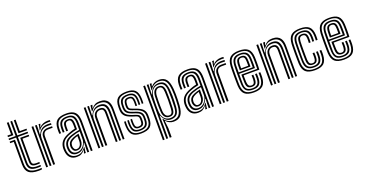

<svg xmlns="http://www.w3.org/2000/svg" viewBox="-41 -1620 5074 2670"><g transform="rotate(-20 2496.0 -285.0)"><path d="M265.5 -35.8Q188.5 -35.8 157 -63.6Q125.5 -91.5 125.5 -154.5V-532.8H20.8V-555H125.5V-770H151.2V-555H302.8V-532.8H151.2V-154.5Q151.2 -103 177 -80.6Q202.8 -58.2 265.5 -58.2Q277.2 -58.2 288.8 -58.6Q300.2 -59 312.8 -60V-38.5Q302.8 -37 291.4 -36.4Q280 -35.8 265.5 -35.8ZM265.5 9.2Q162 9.2 117.9 -28.8Q73.8 -66.8 73.8 -154.5V-487.8H20.8V-510.2H99.8V-154.5Q99.8 -79.5 137.4 -46.4Q175 -13.2 265.5 -13.2Q280.2 -13.2 291.9 -14Q303.5 -14.8 312.8 -16.8V4.8Q295 9.2 265.5 9.2ZM265.5 -80.5Q216.8 -80.5 196.9 -97.6Q177 -114.8 177 -154.5V-510.2H302.8V-487.8H202.8V-154.5Q202.8 -126.5 216.8 -114.6Q230.8 -102.8 265.5 -102.8Q286.2 -102.8 297.6 -103Q309 -103.2 312.8 -103.8V-82.2Q305.2 -81.5 294.2 -81Q283.2 -80.5 265.5 -80.5ZM20.8 -577.5V-600H73.8V-770H99.8V-577.5ZM177 -577.5V-770H202.8V-600H302.8V-577.5Z M428.8 0V-600H454.5V-538L449.8 -461.2H455.8Q477.5 -511.5 513.9 -534.6Q550.2 -557.8 601.2 -557.8Q614.8 -557.8 628.8 -557.1Q642.8 -556.5 649 -556V-533.5Q641.5 -534 626.1 -534.6Q610.8 -535.2 596.5 -535.2Q550 -535.2 518.4 -516.5Q486.8 -497.8 470.8 -468Q454.8 -438.2 454.8 -405.2V0ZM377.2 0V-600H403V0ZM480.5 0V-407.5Q480.5 -457.2 509.9 -483.8Q539.2 -510.2 584.8 -510.2Q601 -510.2 617.5 -510.2Q634 -510.2 649 -510.2V-487.5Q634.2 -487.8 617 -487.6Q599.8 -487.5 584.8 -487.5Q545 -487.5 526.2 -467.9Q507.5 -448.2 507.5 -410.2V0ZM467.5 -514 480.2 -580.2V-600H505.8L506.2 -596L489.5 -552.5H494.2Q513 -576.2 546 -589.6Q579 -603 613.2 -603Q621 -603 630.6 -602.5Q640.2 -602 649 -600.8V-578.5Q641.5 -579.5 633.1 -580Q624.8 -580.5 615 -580.5Q568.5 -580.5 533.4 -565.2Q498.2 -550 473.8 -514Z M1037.5 0V-421.8Q1037.5 -511 1003.4 -549.8Q969.2 -588.5 890 -588.5Q808.5 -588.5 772 -555.8Q735.5 -523 732.5 -447.5Q731.8 -431 731.8 -412.5Q731.8 -394 733.2 -375.8H707.5Q706.2 -395 706 -411.5Q705.8 -428 706.5 -448.5Q710 -535.2 753 -572.2Q796 -609.2 890 -609.2Q952.2 -609.2 990.2 -590.2Q1028.2 -571.2 1045.8 -530Q1063.2 -488.8 1063.2 -421.8V0ZM854 -51.5Q891.2 -51.5 920.8 -72.8Q950.2 -94 967.5 -126.9Q984.8 -159.8 984.8 -194.8V-312.2Q958.8 -309 926.5 -300.6Q894.2 -292.2 863.2 -280.8Q818 -263.5 793.2 -237.2Q768.5 -211 766 -165.2Q765.8 -157.5 766.2 -149.8Q766.8 -142 767.2 -136Q770.5 -95 793.1 -73.2Q815.8 -51.5 854 -51.5ZM860.5 -74Q830 -74 813.6 -93.4Q797.2 -112.8 792.8 -138.2Q792.2 -143.5 791.8 -151Q791.2 -158.5 791.5 -163Q794.2 -200.5 813.5 -222.9Q832.8 -245.2 871 -261Q890.2 -269 913.6 -276.1Q937 -283.2 959.2 -287.8V-192.5Q959.2 -160 947.9 -133Q936.5 -106 914.4 -90Q892.2 -74 860.5 -74ZM864.2 -94.2Q886.8 -94.2 902.2 -107.1Q917.8 -120 925.6 -141.8Q933.5 -163.5 933.5 -190.2V-261Q915.5 -256 902 -251Q888.5 -246 879.5 -241.2Q846.5 -225.8 832.4 -208.5Q818.2 -191.2 817.5 -163Q817.5 -157.2 817.6 -151.8Q817.8 -146.2 818.5 -140.5Q821.2 -124.5 832 -109.4Q842.8 -94.2 864.2 -94.2ZM828.5 9.8Q768.2 9.8 731.9 -25.8Q695.5 -61.2 690 -129.5Q689.2 -140 688.8 -153.2Q688.2 -166.5 689 -174.5Q693.8 -234 727.9 -272.9Q762 -311.8 837.8 -340Q856.5 -347.2 870.2 -352.2Q884 -357.2 898.8 -361.4Q913.5 -365.5 934.2 -369.8V-422Q934.2 -465.5 924.5 -485.4Q914.8 -505.2 890 -505.2Q861.2 -505.2 849 -490.4Q836.8 -475.5 835.5 -443Q835 -435 834.9 -416Q834.8 -397 835.5 -375.8H810Q809 -400 809.2 -416.8Q809.5 -433.5 809.8 -445.8Q811.8 -491 831.6 -508.5Q851.5 -526 890 -526Q928.8 -526 944.4 -501.4Q960 -476.8 960 -422V-352Q925.8 -345.2 899.6 -337.8Q873.5 -330.2 846.2 -320.2Q778 -295.8 748.5 -260.4Q719 -225 714.8 -172.5Q714.2 -164 714.6 -152.8Q715 -141.5 715.8 -131.5Q720.5 -72.2 752.1 -41.4Q783.8 -10.5 836.8 -10.5Q885 -10.5 915.6 -32.5Q946.2 -54.5 966.2 -86H972L963 -19.8V0H937.2L936.8 -4L950.2 -47.5H945.5Q921.8 -19 896.2 -4.6Q870.8 9.8 828.5 9.8ZM986 0.2V-62L990 -138.8H984Q963.2 -89.8 930.1 -60.4Q897 -31 844.5 -31Q801 -31.2 773.2 -56.8Q745.5 -82.2 741.5 -133.8Q741 -141 740.5 -151.6Q740 -162.2 740.5 -169.8Q744.2 -217 769.9 -248.6Q795.5 -280.2 854.8 -300.5Q878.5 -308.5 901.5 -314.9Q924.5 -321.2 946 -326Q967.5 -330.8 985.8 -333.2V-421.8Q985.8 -488.8 963.8 -517.8Q941.8 -546.8 890 -546.8Q835.8 -546.8 810.9 -523.4Q786 -500 784 -446.2Q783.5 -430.5 783.4 -412.6Q783.2 -394.8 784.2 -375.8H758.8Q757.5 -396 757.6 -413.9Q757.8 -431.8 758.2 -446.8Q760.8 -511.5 791.4 -539.6Q822 -567.8 890 -567.8Q955.2 -567.8 983.5 -533.9Q1011.8 -500 1011.8 -421.8V0.2Z M1509.8 0V-423.2Q1509.8 -442 1507.8 -469.5Q1505.8 -497 1494.5 -523.9Q1483.2 -550.8 1456.2 -569Q1429.2 -587.2 1379 -587.2Q1333 -587.2 1302 -568.6Q1271 -550 1246.5 -514H1240.2L1249.5 -600H1275.2L1275.5 -591L1262.2 -552.5H1267Q1290.8 -581 1318 -595.4Q1345.2 -609.8 1387.2 -609.8Q1433 -609.8 1461.5 -595.9Q1490 -582 1505.4 -560.2Q1520.8 -538.5 1527 -513.6Q1533.2 -488.8 1534.2 -466Q1535.2 -443.2 1535.2 -428.2V0ZM1150 0V-600H1175.8V0ZM1253.2 0V-407.5Q1253.2 -440.2 1265.5 -464.9Q1277.8 -489.5 1300.6 -503.1Q1323.5 -516.8 1355.2 -516.8Q1385.8 -516.8 1401.8 -505.8Q1417.8 -494.8 1424.2 -478Q1430.8 -461.2 1431.8 -443.6Q1432.8 -426 1432.8 -413.2V0H1406.8V-411.8Q1406.8 -426.8 1405.5 -446.2Q1404.2 -465.8 1392.9 -480Q1381.5 -494.2 1351.5 -494.2Q1329.2 -494.2 1313.2 -484.4Q1297.2 -474.5 1288.6 -455.9Q1280 -437.2 1280 -410.2V0ZM1201.5 0V-600H1227.2L1222.5 -461.2H1228.5Q1249.8 -511 1284.8 -537.9Q1319.8 -564.8 1371.2 -564.2Q1431 -563.8 1457.5 -528.1Q1484 -492.5 1484 -421.5V0H1458V-418.2Q1458 -473.5 1438.5 -507.6Q1419 -541.8 1361.8 -541.8Q1318.5 -541.8 1288.4 -522.2Q1258.2 -502.8 1242.9 -471.6Q1227.5 -440.5 1227.5 -405.2V0Z M1778.5 9.2Q1692.2 9.2 1653.1 -28.8Q1614 -66.8 1610 -154.5Q1609.2 -172 1609.2 -191.8Q1609.2 -211.5 1610.8 -226.2H1634.2Q1633 -212.2 1632.9 -193Q1632.8 -173.8 1633.5 -156Q1637 -78.5 1670.6 -45Q1704.2 -11.5 1778.5 -11.5Q1861 -11.5 1896.6 -44.1Q1932.2 -76.8 1932.8 -151.2Q1932.8 -157.8 1932.8 -164.1Q1932.8 -170.5 1932.8 -177Q1932.8 -183.5 1932.8 -190Q1932.8 -247.2 1902.1 -275.2Q1871.5 -303.2 1817.5 -322L1771 -338Q1745.2 -347.2 1731.8 -357.1Q1718.2 -367 1713 -379.1Q1707.8 -391.2 1706.5 -407Q1705.5 -414.5 1705.8 -423.9Q1706 -433.2 1706.5 -442.5Q1709.5 -487.2 1726.1 -506.6Q1742.8 -526 1784.5 -526Q1818.5 -526 1837.4 -508.6Q1856.2 -491.2 1858.2 -443.8Q1858.8 -432.5 1858.4 -414.2Q1858 -396 1857.5 -375.5H1834Q1834.8 -395 1835 -412.5Q1835.2 -430 1834.8 -442.8Q1833.5 -476.2 1821.6 -490.8Q1809.8 -505.2 1784.5 -505.2Q1756.2 -505.2 1744.8 -490.8Q1733.2 -476.2 1731.5 -442.5Q1731 -432.8 1731 -424.1Q1731 -415.5 1731.5 -407Q1732.5 -391.5 1738.4 -382.9Q1744.2 -374.2 1754.5 -369.1Q1764.8 -364 1778.5 -358.8L1823.5 -342.8Q1862.2 -329.2 1892.5 -311.6Q1922.8 -294 1940.2 -265.5Q1957.8 -237 1957.8 -190Q1957.8 -183.2 1957.8 -176.9Q1957.8 -170.5 1957.8 -164.1Q1957.8 -157.8 1957.8 -151.2Q1957 -66 1915.9 -28.4Q1874.8 9.2 1778.5 9.2ZM1778.5 -32.2Q1716 -32.2 1688 -61.5Q1660 -90.8 1657 -157Q1656.5 -171.8 1656.5 -191Q1656.5 -210.2 1657.8 -226.2H1681.2Q1680.2 -210.2 1680.1 -191.4Q1680 -172.5 1680.5 -158.2Q1683 -102 1705.9 -77.6Q1728.8 -53.2 1778.5 -53.2Q1834.8 -53.2 1858.5 -76.4Q1882.2 -99.5 1882.8 -151.2Q1883 -161.8 1883 -171Q1883 -180.2 1883 -190Q1883 -226.2 1864.5 -246.8Q1846 -267.2 1805.5 -280.5L1756.8 -296.5Q1721.5 -308.2 1700 -322.6Q1678.5 -337 1668.2 -357.2Q1658 -377.5 1656.5 -406.8Q1656.2 -416.5 1656.4 -425.5Q1656.5 -434.5 1656.5 -442.8Q1656.8 -509.2 1686.4 -538.5Q1716 -567.8 1784.5 -567.8Q1846 -567.8 1874.1 -539.6Q1902.2 -511.5 1905 -446.8Q1905.5 -432 1905.4 -414.9Q1905.2 -397.8 1904.2 -375.5H1880.8Q1881.8 -397 1882 -413.5Q1882.2 -430 1881.5 -446.2Q1879.2 -503.5 1854.8 -525.1Q1830.2 -546.8 1784.5 -546.8Q1729.5 -546.8 1705.6 -522.5Q1681.8 -498.2 1681.5 -442.8Q1681.5 -434 1681.4 -425Q1681.2 -416 1681.5 -406.8Q1683 -383 1691.6 -366.5Q1700.2 -350 1717.9 -338.5Q1735.5 -327 1764 -317.2L1811.5 -301.2Q1861.2 -284.8 1884.5 -260.1Q1907.8 -235.5 1907.8 -190Q1907.8 -180.2 1907.9 -170.5Q1908 -160.8 1907.8 -151.2Q1907.2 -88 1877.6 -60.1Q1848 -32.2 1778.5 -32.2ZM1778.5 -74Q1741 -74 1723.5 -93.6Q1706 -113.2 1704 -159.2Q1703.5 -172.8 1703.5 -190.9Q1703.5 -209 1704.5 -226.2H1728Q1727 -210.2 1727 -192.8Q1727 -175.2 1727.5 -161Q1729 -125.2 1741 -110Q1753 -94.8 1778.5 -94.8Q1807.8 -94.8 1820.1 -108.2Q1832.5 -121.8 1832.8 -151.5Q1833 -161.8 1833 -171Q1833 -180.2 1833 -190Q1833 -212.2 1822.5 -222.8Q1812 -233.2 1793.5 -239L1742.2 -255.2Q1704 -267.2 1673.4 -284.5Q1642.8 -301.8 1624.9 -330.9Q1607 -360 1606.5 -406.8Q1606.5 -416.8 1606.5 -425.9Q1606.5 -435 1606.5 -442.8Q1607 -531.8 1648 -570.5Q1689 -609.2 1784.5 -609.2Q1870.5 -609.2 1909.4 -572Q1948.2 -534.8 1952 -448.5Q1952.8 -432 1952.5 -412.6Q1952.2 -393.2 1951.2 -375.5H1927.8Q1928.5 -391.2 1928.9 -411.1Q1929.2 -431 1928.5 -447.2Q1925.2 -523 1891.8 -555.8Q1858.2 -588.5 1784.5 -588.5Q1702.5 -588.5 1667.1 -554.5Q1631.8 -520.5 1631.5 -442.8Q1631.5 -434 1631.4 -425Q1631.2 -416 1631.5 -406.8Q1633.2 -370.2 1646.2 -345.8Q1659.2 -321.2 1684.9 -304.9Q1710.5 -288.5 1749.5 -275.8L1799.5 -259.8Q1832.8 -249 1845.4 -232.5Q1858 -216 1858 -190Q1858 -183.5 1858 -177.2Q1858 -171 1858 -164.8Q1858 -158.5 1857.8 -151.5Q1857.2 -110.2 1839.1 -92.1Q1821 -74 1778.5 -74Z M2132 200V37.5L2125.8 -80.8H2132Q2150.8 -49.5 2182.8 -30.6Q2214.8 -11.8 2251.8 -11.8Q2318 -11.8 2349.8 -50.2Q2381.5 -88.8 2388 -176.2Q2391.2 -221.5 2392.4 -261.2Q2393.5 -301 2392.8 -339.5Q2392 -378 2388.8 -419.5Q2381.8 -507.5 2351.2 -548.1Q2320.8 -588.8 2256 -588.8Q2214.2 -588.8 2179.8 -566.4Q2145.2 -544 2125.2 -508.2H2119.2L2126.5 -600H2151V-591.5L2142.2 -556.5H2147.2Q2167.5 -581.8 2197.2 -595.5Q2227 -609.2 2261.5 -609.2Q2335.8 -609.2 2371.1 -564Q2406.5 -518.8 2414.8 -419.2Q2417.8 -379 2418.4 -340Q2419 -301 2417.9 -261.1Q2416.8 -221.2 2413.8 -177.8Q2406.5 -78.8 2371.4 -34.8Q2336.2 9.2 2261.8 9.2Q2229.8 9.2 2201.4 -4Q2173 -17.2 2153 -41.5H2147L2159.5 69.8V200ZM2030.5 200V-600H2056.2V200ZM2082 200V-600H2107.8L2101.8 -451.5H2107.8Q2120.5 -501.5 2157 -534.9Q2193.5 -568.2 2248.8 -568.2Q2303 -568.2 2330 -533.4Q2357 -498.5 2363.2 -419.5Q2366.5 -378.8 2367.1 -340.5Q2367.8 -302.2 2366.5 -262.4Q2365.2 -222.5 2362.5 -176.5Q2357 -99.2 2327.8 -67Q2298.5 -34.8 2241.2 -33Q2195.5 -31.8 2161.9 -60.9Q2128.2 -90 2111 -136H2105.2L2107.8 4V200ZM2236.8 -54Q2287.2 -54 2310.2 -83.4Q2333.2 -112.8 2336.5 -177Q2339.5 -234.2 2340 -293.5Q2340.5 -352.8 2337.5 -418.2Q2334 -487.5 2310.1 -517.6Q2286.2 -547.8 2235.5 -547.8Q2197.5 -547.8 2170.5 -529.1Q2143.5 -510.5 2128.6 -479.2Q2113.8 -448 2111.5 -410Q2109.2 -365.8 2108.4 -325.9Q2107.5 -286 2108.1 -250.9Q2108.8 -215.8 2110.8 -185Q2113.8 -147.8 2129.4 -118.1Q2145 -88.5 2172.2 -71.2Q2199.5 -54 2236.8 -54ZM2233 -73.8Q2187.8 -73.8 2163.1 -103.2Q2138.5 -132.8 2135.8 -184.8Q2133.8 -221.8 2133.2 -259.2Q2132.8 -296.8 2133.5 -334.5Q2134.2 -372.2 2135.8 -410.5Q2138.8 -469 2164 -497.5Q2189.2 -526 2228.8 -526Q2268.5 -526 2288.9 -501.9Q2309.2 -477.8 2312 -419.2Q2313.5 -380.8 2313.9 -342.1Q2314.2 -303.5 2313.5 -262.8Q2312.8 -222 2311 -177.5Q2308.8 -120.5 2289.9 -97.1Q2271 -73.8 2233 -73.8ZM2233 -94.8Q2259 -94.8 2271 -114.2Q2283 -133.8 2285.2 -178.2Q2288.5 -244.5 2288.8 -300.8Q2289 -357 2286 -419.2Q2284 -464.5 2270.6 -484.9Q2257.2 -505.2 2228.8 -505.2Q2198.2 -505.2 2181.2 -479.9Q2164.2 -454.5 2161.5 -410Q2159.8 -376.2 2159 -338.2Q2158.2 -300.2 2158.9 -261Q2159.5 -221.8 2161.5 -184Q2163.8 -142.5 2182 -118.6Q2200.2 -94.8 2233 -94.8Z M2833 0V-421.8Q2833 -511 2798.9 -549.8Q2764.8 -588.5 2685.5 -588.5Q2604 -588.5 2567.5 -555.8Q2531 -523 2528 -447.5Q2527.2 -431 2527.2 -412.5Q2527.2 -394 2528.8 -375.8H2503Q2501.8 -395 2501.5 -411.5Q2501.2 -428 2502 -448.5Q2505.5 -535.2 2548.5 -572.2Q2591.5 -609.2 2685.5 -609.2Q2747.8 -609.2 2785.8 -590.2Q2823.8 -571.2 2841.2 -530Q2858.8 -488.8 2858.8 -421.8V0ZM2649.5 -51.5Q2686.8 -51.5 2716.2 -72.8Q2745.8 -94 2763 -126.9Q2780.2 -159.8 2780.2 -194.8V-312.2Q2754.2 -309 2722 -300.6Q2689.8 -292.2 2658.8 -280.8Q2613.5 -263.5 2588.8 -237.2Q2564 -211 2561.5 -165.2Q2561.2 -157.5 2561.8 -149.8Q2562.2 -142 2562.8 -136Q2566 -95 2588.6 -73.2Q2611.2 -51.5 2649.5 -51.5ZM2656 -74Q2625.5 -74 2609.1 -93.4Q2592.8 -112.8 2588.2 -138.2Q2587.8 -143.5 2587.2 -151Q2586.8 -158.5 2587 -163Q2589.8 -200.5 2609 -222.9Q2628.2 -245.2 2666.5 -261Q2685.8 -269 2709.1 -276.1Q2732.5 -283.2 2754.8 -287.8V-192.5Q2754.8 -160 2743.4 -133Q2732 -106 2709.9 -90Q2687.8 -74 2656 -74ZM2659.8 -94.2Q2682.2 -94.2 2697.8 -107.1Q2713.2 -120 2721.1 -141.8Q2729 -163.5 2729 -190.2V-261Q2711 -256 2697.5 -251Q2684 -246 2675 -241.2Q2642 -225.8 2627.9 -208.5Q2613.8 -191.2 2613 -163Q2613 -157.2 2613.1 -151.8Q2613.2 -146.2 2614 -140.5Q2616.8 -124.5 2627.5 -109.4Q2638.2 -94.2 2659.8 -94.2ZM2624 9.8Q2563.8 9.8 2527.4 -25.8Q2491 -61.2 2485.5 -129.5Q2484.8 -140 2484.2 -153.2Q2483.8 -166.5 2484.5 -174.5Q2489.2 -234 2523.4 -272.9Q2557.5 -311.8 2633.2 -340Q2652 -347.2 2665.8 -352.2Q2679.5 -357.2 2694.2 -361.4Q2709 -365.5 2729.8 -369.8V-422Q2729.8 -465.5 2720 -485.4Q2710.2 -505.2 2685.5 -505.2Q2656.8 -505.2 2644.5 -490.4Q2632.2 -475.5 2631 -443Q2630.5 -435 2630.4 -416Q2630.2 -397 2631 -375.8H2605.5Q2604.5 -400 2604.8 -416.8Q2605 -433.5 2605.2 -445.8Q2607.2 -491 2627.1 -508.5Q2647 -526 2685.5 -526Q2724.2 -526 2739.9 -501.4Q2755.5 -476.8 2755.5 -422V-352Q2721.2 -345.2 2695.1 -337.8Q2669 -330.2 2641.8 -320.2Q2573.5 -295.8 2544 -260.4Q2514.5 -225 2510.2 -172.5Q2509.8 -164 2510.1 -152.8Q2510.5 -141.5 2511.2 -131.5Q2516 -72.2 2547.6 -41.4Q2579.2 -10.5 2632.2 -10.5Q2680.5 -10.5 2711.1 -32.5Q2741.8 -54.5 2761.8 -86H2767.5L2758.5 -19.8V0H2732.8L2732.2 -4L2745.8 -47.5H2741Q2717.2 -19 2691.8 -4.6Q2666.2 9.8 2624 9.8ZM2781.5 0.2V-62L2785.5 -138.8H2779.5Q2758.8 -89.8 2725.6 -60.4Q2692.5 -31 2640 -31Q2596.5 -31.2 2568.8 -56.8Q2541 -82.2 2537 -133.8Q2536.5 -141 2536 -151.6Q2535.5 -162.2 2536 -169.8Q2539.8 -217 2565.4 -248.6Q2591 -280.2 2650.2 -300.5Q2674 -308.5 2697 -314.9Q2720 -321.2 2741.5 -326Q2763 -330.8 2781.2 -333.2V-421.8Q2781.2 -488.8 2759.2 -517.8Q2737.2 -546.8 2685.5 -546.8Q2631.2 -546.8 2606.4 -523.4Q2581.5 -500 2579.5 -446.2Q2579 -430.5 2578.9 -412.6Q2578.8 -394.8 2579.8 -375.8H2554.2Q2553 -396 2553.1 -413.9Q2553.2 -431.8 2553.8 -446.8Q2556.2 -511.5 2586.9 -539.6Q2617.5 -567.8 2685.5 -567.8Q2750.8 -567.8 2779 -533.9Q2807.2 -500 2807.2 -421.8V0.2Z M2997 0V-600H3022.8V-538L3018 -461.2H3024Q3045.8 -511.5 3082.1 -534.6Q3118.5 -557.8 3169.5 -557.8Q3183 -557.8 3197 -557.1Q3211 -556.5 3217.2 -556V-533.5Q3209.8 -534 3194.4 -534.6Q3179 -535.2 3164.8 -535.2Q3118.2 -535.2 3086.6 -516.5Q3055 -497.8 3039 -468Q3023 -438.2 3023 -405.2V0ZM2945.5 0V-600H2971.2V0ZM3048.8 0V-407.5Q3048.8 -457.2 3078.1 -483.8Q3107.5 -510.2 3153 -510.2Q3169.2 -510.2 3185.8 -510.2Q3202.2 -510.2 3217.2 -510.2V-487.5Q3202.5 -487.8 3185.2 -487.6Q3168 -487.5 3153 -487.5Q3113.2 -487.5 3094.5 -467.9Q3075.8 -448.2 3075.8 -410.2V0ZM3035.8 -514 3048.5 -580.2V-600H3074L3074.5 -596L3057.8 -552.5H3062.5Q3081.2 -576.2 3114.2 -589.6Q3147.2 -603 3181.5 -603Q3189.2 -603 3198.9 -602.5Q3208.5 -602 3217.2 -600.8V-578.5Q3209.8 -579.5 3201.4 -580Q3193 -580.5 3183.2 -580.5Q3136.8 -580.5 3101.6 -565.2Q3066.5 -550 3042 -514Z M3450.8 9.2Q3356.2 9.2 3313.9 -28.9Q3271.5 -67 3266.8 -154.2Q3265.8 -178 3265.1 -216.9Q3264.5 -255.8 3264.5 -299.2Q3264.5 -342.8 3265.1 -381.4Q3265.8 -420 3267 -443.2Q3272.5 -533.8 3315.9 -571.5Q3359.2 -609.2 3449.2 -609.2Q3540 -609.2 3581.6 -572.2Q3623.2 -535.2 3627.5 -448.5Q3628.2 -429.5 3628.6 -407.5Q3629 -385.5 3629 -361.5Q3629 -337.5 3628.4 -312.6Q3627.8 -287.8 3626.5 -263.5H3393.8Q3393.8 -244.8 3394 -225.5Q3394.2 -206.2 3394.8 -190.2Q3395.2 -174.2 3395.5 -164.5Q3397.8 -127.8 3410.1 -111.2Q3422.5 -94.8 3450.8 -94.8Q3475 -94.8 3485.9 -109.6Q3496.8 -124.5 3498.5 -160.8Q3499 -170.2 3498.8 -187Q3498.5 -203.8 3497.5 -226.2H3523.2Q3524.5 -204.2 3524.8 -187Q3525 -169.8 3524.2 -159.5Q3522.2 -113 3505.2 -93.5Q3488.2 -74 3450.8 -74Q3409.2 -74 3390.5 -94.1Q3371.8 -114.2 3369.5 -161.5Q3369 -175.5 3368.6 -195.4Q3368.2 -215.2 3368 -238.2Q3367.8 -261.2 3367.8 -284.2H3601.8Q3602.5 -304.5 3602.9 -325.9Q3603.2 -347.2 3603.2 -368.5Q3603.2 -389.8 3602.9 -409.8Q3602.5 -429.8 3601.5 -447.2Q3598 -524 3562.2 -556.2Q3526.5 -588.5 3449.2 -588.5Q3371.2 -588.5 3334.4 -555Q3297.5 -521.5 3292.8 -441.8Q3291.5 -417.5 3291 -378.2Q3290.5 -339 3290.5 -295.9Q3290.5 -252.8 3291.1 -215.2Q3291.8 -177.8 3292.5 -157Q3296.8 -80 3332.5 -45.8Q3368.2 -11.5 3450.8 -11.5Q3528.2 -11.5 3563.1 -44.9Q3598 -78.2 3601.5 -155.5Q3602 -166.5 3602 -178.5Q3602 -190.5 3601.6 -202.8Q3601.2 -215 3600.5 -226.2H3626.5Q3627.2 -210.5 3627.8 -191.1Q3628.2 -171.8 3627.5 -154.5Q3623.2 -66.5 3582.4 -28.6Q3541.5 9.2 3450.8 9.2ZM3450.8 -32.2Q3383.8 -32.2 3352.9 -61Q3322 -89.8 3318.2 -157.8Q3317.2 -179.5 3316.8 -217Q3316.2 -254.5 3316.2 -297.4Q3316.2 -340.2 3316.8 -378.6Q3317.2 -417 3318.5 -440.2Q3322.8 -508.8 3353.1 -538.2Q3383.5 -567.8 3449.2 -567.8Q3512.2 -567.8 3542.5 -540.4Q3572.8 -513 3575.8 -446.5Q3576.8 -428.2 3577.1 -405.5Q3577.5 -382.8 3577.5 -357.2Q3577.5 -331.8 3576.5 -305H3342.2Q3342 -260.8 3342.1 -227Q3342.2 -193.2 3342.5 -159.8Q3343.5 -102.5 3368.4 -77.9Q3393.2 -53.2 3450.8 -53.2Q3498.2 -53.2 3522.8 -75.5Q3547.2 -97.8 3550 -157Q3550.5 -171.8 3550.2 -189.1Q3550 -206.5 3549 -226.2H3574.8Q3575.8 -208.5 3576.1 -190.8Q3576.5 -173 3575.8 -156.2Q3572.8 -89.5 3543.9 -60.9Q3515 -32.2 3450.8 -32.2ZM3342.5 -325.8H3551.2Q3551.5 -349.5 3551.5 -370.9Q3551.5 -392.2 3551.1 -411.2Q3550.8 -430.2 3550 -446Q3547.5 -504.5 3521.6 -525.6Q3495.8 -546.8 3449.2 -546.8Q3397.2 -546.8 3372.5 -522.1Q3347.8 -497.5 3344 -438.5Q3343.8 -426.5 3343.2 -394.9Q3342.8 -363.2 3342.5 -325.8ZM3368 -346.5Q3368.2 -362 3368.5 -378.8Q3368.8 -395.5 3369.1 -410.8Q3369.5 -426 3370 -437Q3373 -485.2 3391.4 -505.6Q3409.8 -526 3449.2 -526Q3488.2 -526 3505.4 -506.8Q3522.5 -487.5 3524.2 -443.5Q3524.8 -433 3525.2 -417.2Q3525.8 -401.5 3525.8 -383.1Q3525.8 -364.8 3525.5 -346.5ZM3394 -367.2H3499.5Q3499.8 -381.8 3499.6 -396.1Q3499.5 -410.5 3499.1 -422.8Q3498.8 -435 3498.5 -442.5Q3497 -476.2 3485.6 -490.8Q3474.2 -505.2 3449.2 -505.2Q3422.5 -505.2 3410.2 -489.4Q3398 -473.5 3395.8 -435.8Q3395.5 -427 3395.1 -416.8Q3394.8 -406.5 3394.5 -394.2Q3394.2 -382 3394 -367.2Z M4064 0V-423.2Q4064 -442 4062 -469.5Q4060 -497 4048.8 -523.9Q4037.5 -550.8 4010.5 -569Q3983.5 -587.2 3933.2 -587.2Q3887.2 -587.2 3856.2 -568.6Q3825.2 -550 3800.8 -514H3794.5L3803.8 -600H3829.5L3829.8 -591L3816.5 -552.5H3821.2Q3845 -581 3872.2 -595.4Q3899.5 -609.8 3941.5 -609.8Q3987.2 -609.8 4015.8 -595.9Q4044.2 -582 4059.6 -560.2Q4075 -538.5 4081.2 -513.6Q4087.5 -488.8 4088.5 -466Q4089.5 -443.2 4089.5 -428.2V0ZM3704.2 0V-600H3730V0ZM3807.5 0V-407.5Q3807.5 -440.2 3819.8 -464.9Q3832 -489.5 3854.9 -503.1Q3877.8 -516.8 3909.5 -516.8Q3940 -516.8 3956 -505.8Q3972 -494.8 3978.5 -478Q3985 -461.2 3986 -443.6Q3987 -426 3987 -413.2V0H3961V-411.8Q3961 -426.8 3959.8 -446.2Q3958.5 -465.8 3947.1 -480Q3935.8 -494.2 3905.8 -494.2Q3883.5 -494.2 3867.5 -484.4Q3851.5 -474.5 3842.9 -455.9Q3834.2 -437.2 3834.2 -410.2V0ZM3755.8 0V-600H3781.5L3776.8 -461.2H3782.8Q3804 -511 3839 -537.9Q3874 -564.8 3925.5 -564.2Q3985.2 -563.8 4011.8 -528.1Q4038.2 -492.5 4038.2 -421.5V0H4012.2V-418.2Q4012.2 -473.5 3992.8 -507.6Q3973.2 -541.8 3916 -541.8Q3872.8 -541.8 3842.6 -522.2Q3812.5 -502.8 3797.1 -471.6Q3781.8 -440.5 3781.8 -405.2V0Z M4353.2 9.2Q4259 9.2 4216.6 -28.9Q4174.2 -67 4169.5 -154.2Q4168.5 -178 4167.9 -216.9Q4167.2 -255.8 4167.2 -299.2Q4167.2 -342.8 4167.9 -381.4Q4168.5 -420 4169.8 -443.2Q4175.2 -534 4218.5 -571.6Q4261.8 -609.2 4351.5 -609.2Q4443 -609.2 4484.8 -572.1Q4526.5 -535 4530.2 -448.5Q4530.8 -432.5 4530.4 -412.2Q4530 -392 4529.2 -375.8H4503.2Q4504.2 -392.2 4504.6 -411.2Q4505 -430.2 4504.2 -447.5Q4501 -523 4465.6 -555.8Q4430.2 -588.5 4351.5 -588.5Q4274 -588.5 4237.1 -555Q4200.2 -521.5 4195.5 -441.8Q4194.2 -417.5 4193.8 -378.2Q4193.2 -339 4193.2 -295.8Q4193.2 -252.5 4193.9 -215.1Q4194.5 -177.8 4195.2 -157Q4199 -82.8 4235 -47.1Q4271 -11.5 4353.2 -11.5Q4431 -11.5 4465.9 -45Q4500.8 -78.5 4504.2 -155.5Q4505 -172 4504.9 -187.2Q4504.8 -202.5 4503.2 -226.2H4529.2Q4530.5 -204.8 4530.8 -189Q4531 -173.2 4530.2 -154.5Q4526.2 -66.8 4485.1 -28.8Q4444 9.2 4353.2 9.2ZM4353.2 -32.2Q4286 -32.2 4255.1 -63.8Q4224.2 -95.2 4221 -157.8Q4220 -179.5 4219.5 -217Q4219 -254.5 4219 -297.5Q4219 -340.5 4219.5 -378.9Q4220 -417.2 4221.2 -440.2Q4225.5 -509 4255.9 -538.4Q4286.2 -567.8 4351.5 -567.8Q4415 -567.8 4445.4 -540.4Q4475.8 -513 4478.5 -446.8Q4479.2 -431.2 4478.9 -412.9Q4478.5 -394.5 4477.5 -375.8H4451.8Q4452.5 -395.5 4452.9 -413.5Q4453.2 -431.5 4452.8 -446.2Q4450.5 -503.5 4425.1 -525.1Q4399.8 -546.8 4351.5 -546.8Q4302.8 -546.8 4276.6 -523.6Q4250.5 -500.5 4246.8 -438.5Q4246.2 -425 4245.4 -391.2Q4244.5 -357.5 4244 -315Q4243.5 -272.5 4243.6 -231.9Q4243.8 -191.2 4245.2 -164Q4248.8 -101.8 4274.9 -77.5Q4301 -53.2 4353.2 -53.2Q4401 -53.2 4425.5 -75.6Q4450 -98 4452.8 -156.8Q4453.2 -171 4453.2 -185.5Q4453.2 -200 4451.8 -226.2H4477.5Q4479.2 -199 4479.1 -185.1Q4479 -171.2 4478.5 -156.2Q4475.5 -89.8 4446.5 -61Q4417.5 -32.2 4353.2 -32.2ZM4353.2 -74Q4312.8 -74 4293.6 -94.2Q4274.5 -114.5 4272.2 -164.5Q4271.5 -187 4271 -223.9Q4270.5 -260.8 4270.5 -302Q4270.5 -343.2 4271.1 -379.5Q4271.8 -415.8 4272.8 -437Q4275.8 -489.2 4295.9 -507.6Q4316 -526 4351.5 -526Q4390 -526 4407.8 -507.1Q4425.5 -488.2 4427 -443.8Q4427.5 -434 4427.4 -417.2Q4427.2 -400.5 4426 -375.8H4400.2Q4401.2 -397.8 4401.5 -415Q4401.8 -432.2 4401.2 -442.8Q4400 -476 4388.8 -490.6Q4377.5 -505.2 4351.5 -505.2Q4326 -505.2 4313.4 -489.9Q4300.8 -474.5 4298.5 -435.5Q4297.5 -414 4297 -377.4Q4296.5 -340.8 4296.5 -299.6Q4296.5 -258.5 4297 -222.1Q4297.5 -185.8 4298.2 -164.8Q4300.5 -126.8 4313.1 -110.8Q4325.8 -94.8 4353.2 -94.8Q4378.8 -94.8 4389.4 -109.9Q4400 -125 4401 -159.5Q4401.5 -173.8 4401.5 -185.8Q4401.5 -197.8 4400 -226.2H4426Q4427.2 -203 4427.5 -186.6Q4427.8 -170.2 4427 -159.5Q4425 -113.2 4408 -93.6Q4391 -74 4353.2 -74Z M4783.2 9.2Q4688.8 9.2 4646.4 -28.9Q4604 -67 4599.2 -154.2Q4598.2 -178 4597.6 -216.9Q4597 -255.8 4597 -299.2Q4597 -342.8 4597.6 -381.4Q4598.2 -420 4599.5 -443.2Q4605 -533.8 4648.4 -571.5Q4691.8 -609.2 4781.8 -609.2Q4872.5 -609.2 4914.1 -572.2Q4955.8 -535.2 4960 -448.5Q4960.8 -429.5 4961.1 -407.5Q4961.5 -385.5 4961.5 -361.5Q4961.5 -337.5 4960.9 -312.6Q4960.2 -287.8 4959 -263.5H4726.2Q4726.2 -244.8 4726.5 -225.5Q4726.8 -206.2 4727.2 -190.2Q4727.8 -174.2 4728 -164.5Q4730.2 -127.8 4742.6 -111.2Q4755 -94.8 4783.2 -94.8Q4807.5 -94.8 4818.4 -109.6Q4829.2 -124.5 4831 -160.8Q4831.5 -170.2 4831.2 -187Q4831 -203.8 4830 -226.2H4855.8Q4857 -204.2 4857.2 -187Q4857.5 -169.8 4856.8 -159.5Q4854.8 -113 4837.8 -93.5Q4820.8 -74 4783.2 -74Q4741.8 -74 4723 -94.1Q4704.2 -114.2 4702 -161.5Q4701.5 -175.5 4701.1 -195.4Q4700.8 -215.2 4700.5 -238.2Q4700.2 -261.2 4700.2 -284.2H4934.2Q4935 -304.5 4935.4 -325.9Q4935.8 -347.2 4935.8 -368.5Q4935.8 -389.8 4935.4 -409.8Q4935 -429.8 4934 -447.2Q4930.5 -524 4894.8 -556.2Q4859 -588.5 4781.8 -588.5Q4703.8 -588.5 4666.9 -555Q4630 -521.5 4625.2 -441.8Q4624 -417.5 4623.5 -378.2Q4623 -339 4623 -295.9Q4623 -252.8 4623.6 -215.2Q4624.2 -177.8 4625 -157Q4629.2 -80 4665 -45.8Q4700.8 -11.5 4783.2 -11.5Q4860.8 -11.5 4895.6 -44.9Q4930.5 -78.2 4934 -155.5Q4934.5 -166.5 4934.5 -178.5Q4934.5 -190.5 4934.1 -202.8Q4933.8 -215 4933 -226.2H4959Q4959.8 -210.5 4960.2 -191.1Q4960.8 -171.8 4960 -154.5Q4955.8 -66.5 4914.9 -28.6Q4874 9.2 4783.2 9.2ZM4783.2 -32.2Q4716.2 -32.2 4685.4 -61Q4654.5 -89.8 4650.8 -157.8Q4649.8 -179.5 4649.2 -217Q4648.8 -254.5 4648.8 -297.4Q4648.8 -340.2 4649.2 -378.6Q4649.8 -417 4651 -440.2Q4655.2 -508.8 4685.6 -538.2Q4716 -567.8 4781.8 -567.8Q4844.8 -567.8 4875 -540.4Q4905.2 -513 4908.2 -446.5Q4909.2 -428.2 4909.6 -405.5Q4910 -382.8 4910 -357.2Q4910 -331.8 4909 -305H4674.8Q4674.5 -260.8 4674.6 -227Q4674.8 -193.2 4675 -159.8Q4676 -102.5 4700.9 -77.9Q4725.8 -53.2 4783.2 -53.2Q4830.8 -53.2 4855.2 -75.5Q4879.8 -97.8 4882.5 -157Q4883 -171.8 4882.8 -189.1Q4882.5 -206.5 4881.5 -226.2H4907.2Q4908.2 -208.5 4908.6 -190.8Q4909 -173 4908.2 -156.2Q4905.2 -89.5 4876.4 -60.9Q4847.5 -32.2 4783.2 -32.2ZM4675 -325.8H4883.8Q4884 -349.5 4884 -370.9Q4884 -392.2 4883.6 -411.2Q4883.2 -430.2 4882.5 -446Q4880 -504.5 4854.1 -525.6Q4828.2 -546.8 4781.8 -546.8Q4729.8 -546.8 4705 -522.1Q4680.2 -497.5 4676.5 -438.5Q4676.2 -426.5 4675.8 -394.9Q4675.2 -363.2 4675 -325.8ZM4700.5 -346.5Q4700.8 -362 4701 -378.8Q4701.2 -395.5 4701.6 -410.8Q4702 -426 4702.5 -437Q4705.5 -485.2 4723.9 -505.6Q4742.2 -526 4781.8 -526Q4820.8 -526 4837.9 -506.8Q4855 -487.5 4856.8 -443.5Q4857.2 -433 4857.8 -417.2Q4858.2 -401.5 4858.2 -383.1Q4858.2 -364.8 4858 -346.5ZM4726.5 -367.2H4832Q4832.2 -381.8 4832.1 -396.1Q4832 -410.5 4831.6 -422.8Q4831.2 -435 4831 -442.5Q4829.5 -476.2 4818.1 -490.8Q4806.8 -505.2 4781.8 -505.2Q4755 -505.2 4742.8 -489.4Q4730.5 -473.5 4728.2 -435.8Q4728 -427 4727.6 -416.8Q4727.2 -406.5 4727 -394.2Q4726.8 -382 4726.5 -367.2Z"/></g></svg>

Font: Big Shoulders Inline Display Thin ExtraBold
Style: Regular
Weight: 800
Version: Version 2.002